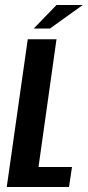

<svg xmlns="http://www.w3.org/2000/svg" viewBox="-20 -748 351 768"><path d="M7 0 91 -591H206L134 -80H268L256 0ZM115 -634 206 -728H311L180 -634Z"/></svg>

Font: Alumni Sans Thin
Style: Bold Italic
Weight: 700
Italic angle: -8°
Version: Version 1.016